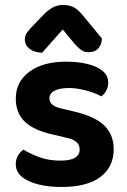

<svg xmlns="http://www.w3.org/2000/svg" viewBox="-20 -743 517 779"><path d="M441.3 -137.5Q441.3 -65.6 387.3 -25Q333.4 15.6 230.5 15.6Q148.6 15.6 96.3 -8.5Q44 -32.7 44 -76.5Q44 -96.4 52.8 -111.6Q61.6 -126.7 75.3 -135.7Q103.6 -118.7 140.6 -105Q177.6 -91.3 225.6 -91.3Q303.2 -91.3 303.2 -136.9Q303.2 -156 289.3 -167.5Q275.4 -179.1 245.4 -185.1L197.4 -196.6Q119.9 -212.9 82 -248Q44.1 -283.1 44.1 -343.3Q44.1 -410.9 99 -451.8Q153.8 -492.8 248.4 -492.8Q296.8 -492.8 335.4 -483.3Q374 -473.8 396.5 -455Q419 -436.2 419 -409Q419 -390 411.1 -375.4Q403.3 -360.8 391 -351.8Q379.7 -359.2 357.9 -367Q336.1 -374.9 309.7 -380.4Q283.4 -385.9 259.4 -385.9Q222.6 -385.9 201.6 -375.2Q180.5 -364.4 180.5 -343.3Q180.5 -328.6 192.4 -318.4Q204.2 -308.1 234.3 -301.5L278.2 -291.1Q364.7 -271.1 403 -234Q441.3 -196.8 441.3 -137.5ZM283.1 -564.8 234.6 -623.3Q209.6 -594.6 191 -574.4Q172.5 -554.2 151.2 -529.2Q119.3 -529.9 100.1 -544.9Q80.8 -559.8 80.8 -582.7Q80.8 -599.6 90.3 -612.1Q99.7 -624.6 117.3 -642.5L160.5 -687.4Q177.5 -703.6 195.2 -713.3Q213 -722.9 236.5 -722.9Q259.1 -722.9 277.6 -714.3Q296 -705.6 317.9 -678.4L393.3 -587Q393.3 -564.1 379.8 -547.7Q366.4 -531.2 338.5 -531.2Q321.9 -531.2 309.1 -540.4Q296.3 -549.5 283.1 -564.8Z"/></svg>

Font: Baloo Tamma 2
Style: Regular
Weight: 400
Designer: Divya Kowshik, Shuchita Grover and Ek Type
Foundry: Ek Type
Version: Version 1.700